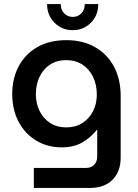

<svg xmlns="http://www.w3.org/2000/svg" viewBox="-20 -719 677 942"><path d="M146 203V105H402Q427 105 442 89.5Q457 74 457 49V-83H456Q424 -43 382.5 -19.5Q341 4 283 4Q213 4 158 -29Q103 -62 71.5 -121Q40 -180 40 -258Q40 -333 71 -392.5Q102 -452 161.5 -487Q221 -522 306 -522Q386 -522 446 -488Q506 -454 539 -392.5Q572 -331 572 -249V54Q572 123 532 163Q492 203 423 203ZM305 -94Q351 -94 384.5 -115.5Q418 -137 436.5 -173.5Q455 -210 455 -255Q455 -303 437 -341Q419 -379 385 -401.5Q351 -424 305 -424Q259 -424 225.5 -402Q192 -380 174 -342Q156 -304 156 -257Q156 -212 174 -175Q192 -138 225.5 -116Q259 -94 305 -94ZM337 -571Q284 -571 247.5 -607.5Q211 -644 211 -699H278Q278 -671 295 -653.5Q312 -636 337 -636Q362 -636 379 -653.5Q396 -671 396 -699H462Q462 -644 426 -607.5Q390 -571 337 -571Z"/></svg>

Font: MuseoModerno Medium
Style: Regular
Weight: 500
Designer: Pablo Cosgaya, Héctor Gatti, Marcela Romero, and the Authors of The MuseoModerno Project.
Foundry: Omnibus-Type Team
Version: Version 1.001